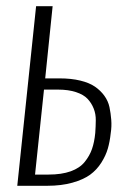

<svg xmlns="http://www.w3.org/2000/svg" viewBox="-20 -598 413 618"><path d="M92.8 -36.1H136.2Q178.2 -36.1 207.5 -46.6Q236.8 -57.1 252.7 -76.9Q268.6 -96.7 276.1 -118.4Q283.7 -140.1 286.6 -169.9Q288.1 -190.9 288.3 -210.9Q288.6 -231 281.5 -248.8Q274.4 -266.6 261.7 -280Q249 -293.5 224.6 -301.5Q200.2 -309.6 166.5 -309.6H121.6ZM35.6 0 96.2 -578.1H149.4L125.5 -345.7H171.9Q209.5 -345.7 238.5 -338.6Q267.6 -331.5 285.6 -319.1Q303.7 -306.6 315.9 -289.8Q328.1 -272.9 332.3 -253.4Q336.4 -233.9 338.1 -212.4Q339.8 -190.9 336.4 -169.4Q333.5 -142.1 327.1 -119.9Q320.8 -97.7 306.2 -74.5Q291.5 -51.3 270 -35.6Q248.5 -20 213.1 -10Q177.7 0 132.3 0Z"/></svg>

Font: Oswald
Style: Extra-Light
Weight: 200
Designer: Vernon Adams
Foundry: Vernon Adams
Version: 3.0; ttfautohint (v0.94.23-7a4d-dirty) -l 8 -r 50 -G 200 -x 